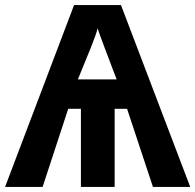

<svg xmlns="http://www.w3.org/2000/svg" viewBox="-20 -737 770 757"><path d="M457 -717 730 0H583L481 -308H432V0H299V-308H249L148 0H0L272 -717ZM365 -626Q363 -616 355.5 -595Q348 -574 338.5 -550Q329 -526 319.5 -503.5Q310 -481 305 -468L287 -424H440L423 -468Q418 -482 409.5 -504Q401 -526 392 -550Q383 -574 375.5 -594.5Q368 -615 365 -626Z"/></svg>

Font: Noto Sans
Style: Bold
Weight: 700
Designer: Monotype Design Team
Foundry: Monotype Imaging Inc.
Version: Version 2.000;GOOG;noto-source:20170915:90ef993387c0; ttfaut